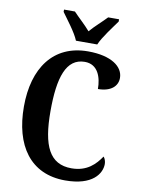

<svg xmlns="http://www.w3.org/2000/svg" viewBox="-100 -998 787 1075"><g transform="rotate(10 293.0 -460.5)"><path d="M271 -771H392C411 -816 461 -880 488 -918V-931H426C402 -905 357 -866 331 -835C305 -866 261 -905 237 -931H175V-918C202 -880 253 -816 271 -771ZM347 10C503 10 550 -65 550 -119C550 -134 544 -151 536 -159C505 -113 459 -63 370 -63C245 -63 199 -161 199 -358C199 -550 235 -663 341 -663C416 -663 439 -592 439 -526C512 -526 550 -561 550 -608C550 -672 482 -724 349 -724C151 -724 48 -576 48 -358C48 -137 148 10 347 10Z"/></g></svg>

Font: Noto Serif Tamil Condensed
Style: Bold
Weight: 700
Width: 3
Designer: Indian Type Foundry, Tom Grace, and the Monotype Design Team
Foundry: Monotype Imaging Inc.
Version: Version 2.004